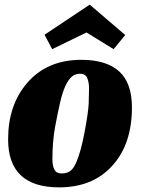

<svg xmlns="http://www.w3.org/2000/svg" viewBox="-20 -788 631 828"><path d="M235 20Q15 20 15 -187Q15 -334 96 -429Q182 -530 331 -530Q439 -530 494 -480Q549 -430 549 -325Q549 -165 463 -72Q379 20 235 20ZM206 -100Q206 -74 214.5 -57Q223 -40 246 -40Q269 -40 283.5 -51Q298 -62 309 -88Q329 -134 345 -219.5Q361 -305 362.5 -342Q364 -379 364 -406.5Q364 -434 356 -452Q348 -470 325.5 -470Q303 -470 288 -456Q273 -442 261 -415Q249 -388 239.5 -347.5Q230 -307 218 -243Q206 -179 206 -100ZM172 -638 367 -768 520 -637 470 -576 353 -648 205 -576Z"/></svg>

Font: Sansita One
Style: Regular
Weight: 400
Designer: Pablo Cosgaya
Foundry: Omnibus-Type
Version: Version 1.001